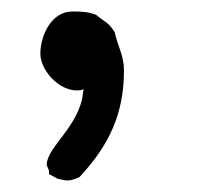

<svg xmlns="http://www.w3.org/2000/svg" viewBox="-20 -156 385 333"><path d="M125 -1 124 5C118 63 61 99 61 130L65 140V146L80 154C86 155 91 157 97 157C104 157 112 154 118 151C169 96 195 42 195 -34C195 -60 184 -76 179 -100C168 -118 161 -118 147 -130C132 -136 121 -136 105 -136C69 -136 50 -94 50 -63C50 -30 91 10 125 -1Z"/></svg>

Font: Logix
Style: Regular
Weight: 400
Designer: Michael Lee Finney
Version: Version 1.06